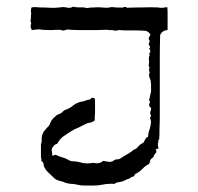

<svg xmlns="http://www.w3.org/2000/svg" viewBox="-20 -580 596 579"><path d="M200.2 -559.6Q210 -557.6 220.7 -557.6Q231.4 -558.6 241.2 -555.7Q252.9 -557.6 264.6 -557.6Q276.4 -558.6 287.1 -557.6Q294.9 -556.6 301.8 -556.6Q308.6 -556.6 315.4 -558.6Q322.3 -558.6 329.1 -557.6Q335.9 -556.6 342.8 -557.6Q347.7 -555.7 353.5 -558.6Q359.4 -560.5 362.3 -556.6Q385.7 -557.6 409.2 -557.6Q432.6 -558.6 456.1 -557.6Q462.9 -555.7 470.7 -556.6Q477.5 -557.6 484.4 -558.6Q485.4 -551.8 485.4 -544.9Q485.4 -538.1 485.4 -531.2Q485.4 -528.3 485.4 -524.4Q485.4 -521.5 485.4 -518.6Q485.4 -512.7 485.4 -505.9Q485.4 -505.9 485.4 -505.9Q485.4 -504.9 485.4 -504.9Q485.4 -504.9 485.4 -504.9Q485.4 -504.9 485.4 -504.9Q485.4 -501 485.4 -497.1Q485.4 -493.2 485.4 -489.3Q477.5 -489.3 470.7 -484.4Q463.9 -479.5 462.9 -472.7Q461.9 -439.5 461.9 -406.2Q461.9 -373 461.9 -339.8Q461.9 -323.2 461.9 -306.6Q461.9 -291 461.9 -274.4Q461.9 -253.9 461.9 -232.4Q461.9 -211.9 460.9 -190.4Q460.9 -183.6 460.9 -175.8Q460.9 -168.9 460 -161.1Q459 -159.2 458 -157.2Q457 -155.3 457 -152.3Q457 -152.3 457 -152.3Q457 -152.3 457 -152.3Q458 -150.4 457 -149.4Q457 -148.4 456.1 -148.4Q456.1 -145.5 456.1 -142.6Q456.1 -139.6 457 -136.7Q460 -131.8 454.1 -130.9Q449.2 -130.9 450.2 -127.9Q453.1 -123 450.2 -119.1Q446.3 -115.2 444.3 -111.3Q443.4 -106.4 439.5 -103.5Q435.5 -101.6 433.6 -97.7Q432.6 -92.8 430.7 -87.9Q428.7 -84 422.9 -82Q415 -77.1 408.2 -69.3Q401.4 -62.5 392.6 -57.6Q387.7 -56.6 386.7 -53.7Q384.8 -49.8 381.8 -46.9Q378.9 -47.9 376 -45.9Q373 -43.9 371.1 -42Q363.3 -40 356.4 -36.1Q349.6 -32.2 341.8 -31.2Q336.9 -31.2 332 -29.3Q328.1 -27.3 324.2 -25.4Q315.4 -26.4 306.6 -25.4Q298.8 -25.4 291 -23.4Q276.4 -20.5 261.7 -20.5Q258.8 -20.5 254.9 -20.5Q244.1 -20.5 233.4 -20.5Q224.6 -20.5 215.8 -22.5Q208 -24.4 199.2 -25.4Q193.4 -25.4 187.5 -26.4Q181.6 -27.3 175.8 -29.3Q168.9 -33.2 161.1 -34.2Q152.3 -36.1 145.5 -41Q135.7 -49.8 126 -59.6Q115.2 -69.3 111.3 -82Q112.3 -85.9 110.4 -88.9Q108.4 -92.8 104.5 -94.7Q105.5 -97.7 104.5 -101.6Q103.5 -105.5 103.5 -109.4Q103.5 -113.3 103.5 -116.2Q103.5 -120.1 103.5 -124Q103.5 -124 103.5 -125Q103.5 -125 103.5 -125Q103.5 -126 103.5 -126Q103.5 -126 103.5 -127Q103.5 -127 103.5 -127.9Q103.5 -128.9 103.5 -129.9Q103.5 -129.9 103.5 -129.9Q103.5 -129.9 103.5 -129.9Q103.5 -133.8 103.5 -137.7Q103.5 -141.6 103.5 -145.5Q105.5 -149.4 105.5 -153.3Q106.4 -158.2 105.5 -163.1Q106.4 -173.8 112.3 -183.6Q119.1 -192.4 127.9 -201.2Q130.9 -208 134.8 -215.8Q139.6 -223.6 146.5 -228.5Q150.4 -233.4 156.2 -235.4Q163.1 -237.3 167 -241.2Q172.9 -248 180.7 -250Q188.5 -252.9 195.3 -257.8Q201.2 -262.7 207 -266.6Q213.9 -269.5 220.7 -272.5Q229.5 -273.4 237.3 -276.4Q244.1 -279.3 252 -280.3Q253.9 -284.2 257.8 -285.2Q262.7 -285.2 265.6 -283.2Q266.6 -276.4 266.6 -269.5Q266.6 -262.7 266.6 -255.9Q266.6 -247.1 266.6 -239.3Q265.6 -230.5 265.6 -221.7Q266.6 -218.8 264.6 -215.8Q263.7 -213.9 258.8 -212.9Q254.9 -210 250 -210Q245.1 -209 240.2 -207Q228.5 -201.2 216.8 -195.3Q204.1 -190.4 193.4 -183.6Q181.6 -175.8 169.9 -168Q159.2 -159.2 153.3 -147.5Q151.4 -145.5 147.5 -144.5Q143.6 -143.6 142.6 -140.6Q139.6 -137.7 137.7 -134.8Q136.7 -131.8 135.7 -127.9Q135.7 -125 136.7 -121.1Q137.7 -117.2 137.7 -114.3Q136.7 -108.4 141.6 -111.3Q146.5 -114.3 150.4 -112.3Q155.3 -109.4 162.1 -107.4Q168 -105.5 173.8 -103.5Q179.7 -101.6 184.6 -98.6Q189.5 -95.7 195.3 -93.8Q210 -93.8 224.6 -89.8Q238.3 -85.9 253.9 -87.9Q260.7 -89.8 268.6 -87.9Q276.4 -86.9 283.2 -89.8Q286.1 -89.8 288.1 -92.8Q290 -94.7 292 -94.7Q300.8 -92.8 309.6 -91.8Q319.3 -91.8 325.2 -97.7Q329.1 -99.6 335 -99.6Q339.8 -99.6 343.8 -102.5Q353.5 -109.4 364.3 -115.2Q375 -121.1 383.8 -128.9Q391.6 -130.9 395.5 -136.7Q400.4 -142.6 406.2 -146.5Q413.1 -148.4 415 -154.3Q418 -160.2 420.9 -165Q426.8 -166 426.8 -169.9Q426.8 -174.8 427.7 -178.7Q429.7 -186.5 432.6 -195.3Q434.6 -204.1 435.5 -211.9Q435.5 -214.8 434.6 -217.8Q433.6 -220.7 432.6 -222.7Q432.6 -224.6 433.6 -226.6Q434.6 -229.5 435.5 -231.4Q434.6 -233.4 433.6 -235.4Q433.6 -237.3 432.6 -239.3Q432.6 -239.3 432.6 -240.2Q433.6 -241.2 433.6 -242.2Q433.6 -244.1 433.6 -245.1Q434.6 -246.1 435.5 -247.1Q435.5 -249 435.5 -251Q435.5 -252.9 435.5 -254.9Q433.6 -255.9 431.6 -257.8Q430.7 -259.8 429.7 -261.7Q429.7 -264.6 430.7 -267.6Q431.6 -270.5 432.6 -273.4Q431.6 -274.4 430.7 -275.4Q429.7 -276.4 429.7 -277.3Q431.6 -286.1 433.6 -295.9Q436.5 -304.7 435.5 -314.5Q435.5 -317.4 435.5 -320.3Q435.5 -323.2 435.5 -326.2Q435.5 -330.1 434.6 -334Q434.6 -337.9 432.6 -341.8Q430.7 -345.7 429.7 -349.6Q429.7 -353.5 429.7 -357.4Q429.7 -358.4 430.7 -359.4Q431.6 -359.4 431.6 -360.4Q430.7 -363.3 429.7 -367.2Q429.7 -370.1 429.7 -374Q429.7 -374 430.7 -375Q431.6 -375 431.6 -376Q427.7 -379.9 428.7 -384.8Q429.7 -390.6 429.7 -395.5Q429.7 -395.5 429.7 -395.5Q429.7 -395.5 429.7 -395.5Q428.7 -398.4 428.7 -403.3Q429.7 -407.2 429.7 -411.1Q430.7 -412.1 430.7 -412.1Q431.6 -413.1 431.6 -414.1Q431.6 -415 430.7 -416Q430.7 -417 429.7 -418Q430.7 -418.9 431.6 -420.9Q432.6 -421.9 433.6 -423.8Q432.6 -426.8 432.6 -428.7Q431.6 -431.6 429.7 -433.6Q430.7 -434.6 431.6 -435.5Q432.6 -437.5 432.6 -438.5Q432.6 -439.5 432.6 -439.5Q431.6 -440.4 431.6 -441.4Q427.7 -444.3 428.7 -448.2Q429.7 -452.1 431.6 -456.1Q431.6 -456.1 431.6 -456.1Q431.6 -457 431.6 -457Q427.7 -460.9 428.7 -465.8Q430.7 -470.7 433.6 -474.6Q433.6 -474.6 433.6 -474.6Q433.6 -474.6 433.6 -474.6Q431.6 -480.5 426.8 -483.4Q421.9 -487.3 415 -487.3Q399.4 -488.3 383.8 -488.3Q368.2 -488.3 353.5 -488.3Q346.7 -489.3 339.8 -489.3Q334 -488.3 327.1 -487.3Q322.3 -489.3 316.4 -489.3Q309.6 -488.3 304.7 -490.2Q290 -490.2 276.4 -489.3Q262.7 -489.3 248 -489.3Q234.4 -489.3 220.7 -489.3Q206.1 -489.3 192.4 -490.2Q184.6 -492.2 176.8 -489.3Q168.9 -486.3 162.1 -490.2Q148.4 -490.2 134.8 -489.3Q121.1 -489.3 107.4 -490.2Q99.6 -492.2 91.8 -491.2Q84 -490.2 76.2 -489.3Q73.2 -494.1 72.3 -499Q72.3 -504.9 74.2 -509.8Q72.3 -513.7 72.3 -517.6Q72.3 -521.5 73.2 -525.4Q73.2 -528.3 73.2 -532.2Q73.2 -535.2 74.2 -538.1Q73.2 -543 73.2 -547.9Q73.2 -552.7 75.2 -557.6Q81.1 -558.6 87.9 -558.6Q94.7 -557.6 101.6 -557.6Q116.2 -557.6 130.9 -556.6Q145.5 -555.7 160.2 -557.6Q169.9 -559.6 179.7 -557.6Q189.5 -554.7 198.2 -558.6Q198.2 -558.6 199.2 -559.6Q199.2 -559.6 199.2 -559.6Q200.2 -559.6 200.2 -559.6Z"/></svg>

Font: YzWr
Style: Regular
Weight: 400
Version: Version 1.0